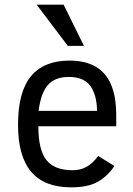

<svg xmlns="http://www.w3.org/2000/svg" viewBox="-20 -786 568 821"><path d="M144 -246.1Q144 -144.5 178.7 -101.3Q213.4 -58.1 290 -58.1Q324.2 -58.1 350.1 -72.5Q376 -86.9 399.9 -119.1L469.2 -76.2Q439.9 -32.2 397.9 -8.5Q356 15.1 284.2 15.1Q169.9 15.1 113.5 -51.3Q57.1 -117.7 57.1 -252Q57.1 -392.6 112.1 -459.7Q167 -526.9 277.8 -526.9Q377.4 -526.9 427.2 -469.5Q477.1 -412.1 477.1 -293V-246.1ZM395 -312Q394 -380.9 366 -418.9Q337.9 -457 274.9 -457Q214.8 -457 184.8 -422.6Q154.8 -388.2 145 -312ZM270 -589.8 136.7 -766.1H252L338.9 -589.8Z"/></svg>

Font: Lorenzo Sans
Style: Regular
Weight: 400
Foundry: Intel Corporation
Version: Version 1.00; ttfautohint (v1.5)